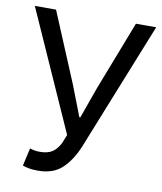

<svg xmlns="http://www.w3.org/2000/svg" viewBox="-77 -719 669 793"><g transform="rotate(10 257.0 -322.0)"><path d="M136 12Q114 12 99.5 9.5Q85 7 71 2L88 -73Q96 -70 106 -68Q116 -66 130 -66Q162 -66 181.5 -78.5Q201 -91 215 -119L229 -154L5 -656H94L216 -364L266 -235H270L316 -364L429 -656H514L299 -119Q274 -58 236.5 -23Q199 12 136 12Z"/></g></svg>

Font: Pinyin1712
Style: Regular
Weight: 400
Version: Version 1